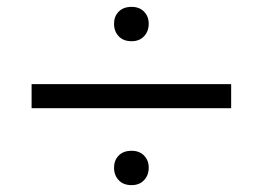

<svg xmlns="http://www.w3.org/2000/svg" viewBox="-20 -645 765 559"><path d="M72 -400H653V-330H72ZM363 -206Q386 -206 399.5 -192Q413 -178 413 -157Q413 -135 399.5 -120.5Q386 -106 363 -106Q339 -106 325.5 -120.5Q312 -135 312 -157Q312 -178 325.5 -192Q339 -206 363 -206ZM363 -625Q386 -625 399.5 -611Q413 -597 413 -576Q413 -554 399.5 -539.5Q386 -525 363 -525Q339 -525 325.5 -539.5Q312 -554 312 -576Q312 -597 325.5 -611Q339 -625 363 -625Z"/></svg>

Font: SUIT
Style: Regular
Weight: 400
Designer: Sunn Youn; Korean Glyphs from Source Han Sans (Sandoll Communications; Soo-young Jang, Joo-yeon Kang)
Foundry: Sunn
Version: Version 1.140